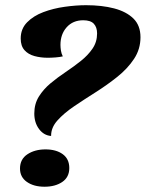

<svg xmlns="http://www.w3.org/2000/svg" viewBox="-20 -699 561 739"><path d="M176.7 -175.7Q148.7 -177.7 130.3 -202.3Q112 -227 112 -262Q112 -299 129.5 -327.2Q147 -355.3 174.3 -378.2Q201.7 -401 232.8 -421.8Q264 -442.7 291.3 -464.5Q318.7 -486.3 336.2 -512Q353.7 -537.7 353.7 -570.3Q353.7 -594 341.2 -607.5Q328.7 -621 300.3 -621Q260.7 -621 236.7 -594.2Q212.7 -567.3 212.7 -526.3Q212.7 -516.3 214.5 -504.5Q216.3 -492.7 221.7 -482Q210.3 -479.3 194.2 -478Q178 -476.7 164 -476.7Q136.7 -476.7 112.7 -483.2Q88.7 -489.7 74.2 -506Q59.7 -522.3 59.7 -550.7Q59.7 -588 84.2 -613Q108.7 -638 146.8 -652.3Q185 -666.7 228.8 -672.8Q272.7 -679 311.3 -679Q372 -679 419.2 -666.7Q466.3 -654.3 493.5 -627.7Q520.7 -601 520.7 -555.7Q520.7 -509.7 495.8 -472.2Q471 -434.7 431.5 -403.2Q392 -371.7 348.2 -344Q304.3 -316.3 265 -289.7Q225.7 -263 201 -235.3Q176.3 -207.7 176.7 -175.7ZM151.3 19.7Q110 19.7 83.5 1.2Q57 -17.3 57 -50.3Q57 -86.3 85.5 -105.2Q114 -124 155 -124Q196 -124 221.3 -105.7Q246.7 -87.3 246.7 -52.3Q246.7 -17 219.7 1.3Q192.7 19.7 151.3 19.7Z"/></svg>

Font: Sansita Swashed Light
Style: Regular
Weight: 300
Designer: Pablo Cosgaya
Foundry: Omnibus-Type
Version: Version 1.003